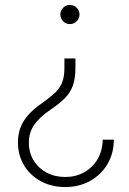

<svg xmlns="http://www.w3.org/2000/svg" viewBox="-20 -568 528 783"><path d="M287.6 -329.6V-291Q287.6 -247.1 276.9 -218Q266.1 -189 243.7 -166.7Q221.2 -144.5 186.5 -121.1Q140.1 -89.4 118.9 -58.1Q97.7 -26.9 97.7 13.2Q97.7 54.7 117.2 86.4Q136.7 118.2 170.4 136Q204.1 153.8 246.1 153.8Q288.6 153.8 323 134.8Q357.4 115.7 377.7 81.5Q397.9 47.4 398.9 1.5H444.3Q443.8 58.6 417.7 102.1Q391.6 145.5 346.9 170.2Q302.2 194.8 246.1 194.8Q190.4 194.8 146.7 171.1Q103 147.5 78.1 106.2Q53.2 64.9 53.2 12.2Q53.2 -37.6 77.6 -75.9Q102.1 -114.3 156.2 -150.9Q188.5 -173.8 207.5 -192.9Q226.6 -211.9 234.6 -234.9Q242.7 -257.8 242.7 -291.5V-329.6ZM265.1 -547.9Q281.2 -547.9 292.7 -536.4Q304.2 -524.9 304.2 -508.8Q304.2 -492.7 292.7 -481.2Q281.2 -469.7 265.1 -469.7Q249 -469.7 237.5 -481.2Q226.1 -492.7 226.1 -508.8Q226.1 -524.9 237.5 -536.4Q249 -547.9 265.1 -547.9Z"/></svg>

Font: Inter 16pt ExtraLight
Style: Regular
Weight: 250
Version: Version 4.001;git-66647c0bb